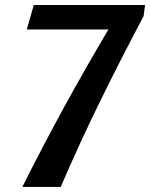

<svg xmlns="http://www.w3.org/2000/svg" viewBox="-20 -735 590 755"><path d="M85.4 -619.1 112.8 -715.3H550.3L544.9 -671.9Q452.6 -498 371.6 -332.5Q290.5 -167 218.8 0H67.9Q107.9 -80.1 148.7 -158Q189.5 -235.8 231.4 -312.5Q273.4 -389.2 316.9 -465.3Q360.4 -541.5 406.2 -619.1Z"/></svg>

Font: Proza Libre
Style: SemiBold Italic
Weight: 600
Designer: Jasper de Waard
Foundry: Jasper de Waard
Version: Version 1.000; ttfautohint (v1.4.1.8-43bc)